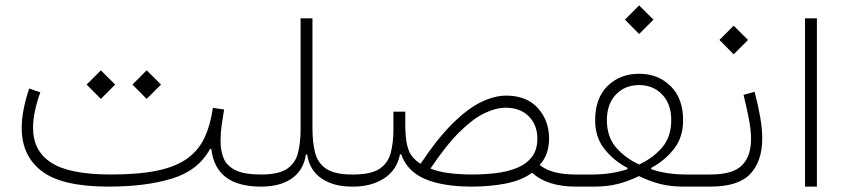

<svg xmlns="http://www.w3.org/2000/svg" viewBox="-20 -692 3147 712"><path d="M811 -286.1Q805.7 -254.4 801.8 -226.3Q797.9 -198.2 797.9 -167.5Q797.9 -132.8 809.3 -105Q820.8 -77.1 853 -61Q885.3 -44.9 947.8 -44.9H948.2V0H947.8Q779.3 0 763.7 -139.6H758.8Q715.8 -60.1 618.4 -30Q521 0 382.3 0Q210.4 0 135.5 -56.9Q60.5 -113.8 60.5 -217.8Q60.5 -251 67.9 -288.3Q75.2 -325.7 88.4 -363.8L129.4 -349.6Q116.7 -314 109.6 -280.5Q102.5 -247.1 102.5 -218.3Q102.5 -131.8 170.4 -88.4Q238.3 -44.9 391.1 -44.9Q494.1 -44.9 563 -59.3Q631.8 -73.7 673.8 -103.8Q715.8 -133.8 738 -180.7Q760.3 -227.5 769.5 -292ZM301.3 -378.4 354 -431.2 407.2 -378.4 354 -325.2ZM471.2 -378.4 523.9 -431.2 577.1 -378.4 523.9 -325.2Z M1114.3 -119.1Q1106 -61 1062.5 -30.5Q1019 0 948.2 0Q937 0 937 -22.5Q937 -44.9 948.2 -44.9Q1012.2 -44.9 1043.5 -65.4Q1074.7 -85.9 1084.7 -123.8Q1094.7 -161.6 1094.7 -212.9V-624H1138.7V-216.3Q1138.7 -164.6 1148.4 -126Q1158.2 -87.4 1189.7 -66.2Q1221.2 -44.9 1285.2 -44.9H1285.6V0H1285.2Q1215.8 0 1171.6 -30.8Q1127.4 -61.5 1119.1 -119.1Z M1439 -277.8H1482.9V-226.6Q1483.4 -179.7 1490 -152.8Q1496.6 -126 1509.3 -110.8Q1522 -95.7 1539.6 -84.5Q1603 -179.7 1659.2 -234.9Q1715.3 -290 1764.6 -313.7Q1814 -337.4 1856.9 -337.4Q1932.6 -337.4 1974.4 -291.3Q2016.1 -245.1 2016.1 -178.2Q2016.1 -147 2007.1 -122.8Q1998 -98.6 1981.4 -80.1Q2025.4 -44.9 2113.3 -44.9H2113.8V0H2113.3Q2063 0 2022.5 -12.7Q1981.9 -25.4 1953.1 -51.3Q1913.6 -22.5 1854.7 -11.2Q1795.9 0 1730 0Q1622.6 0 1556.4 -28.1Q1490.2 -56.2 1467.8 -119.6H1463.4Q1451.2 -60.5 1404.1 -30.3Q1356.9 0 1290 0H1285.6Q1274.4 0 1274.4 -22.5Q1274.4 -44.9 1285.6 -44.9H1290Q1355.5 -44.9 1387.2 -65.9Q1418.9 -86.9 1429 -125.2Q1439 -163.6 1439 -214.4ZM1854.5 -292.5Q1819.8 -292.5 1777.6 -272.7Q1735.4 -252.9 1685.3 -203.9Q1635.3 -154.8 1576.2 -66.9Q1606.9 -54.7 1646.5 -49.8Q1686 -44.9 1731.4 -44.9Q1775.9 -44.9 1818.8 -50Q1861.8 -55.2 1896.5 -69.1Q1931.2 -83 1951.9 -109.4Q1972.7 -135.7 1972.7 -178.2Q1972.7 -228 1941.2 -260.3Q1909.7 -292.5 1854.5 -292.5Z M2297.4 -619.1 2350.1 -671.9 2403.3 -619.1 2350.1 -565.9ZM2187 -246.1Q2187 -328.1 2233.2 -373.3Q2279.3 -418.5 2350.1 -418.5Q2419.9 -418.5 2466.6 -373Q2513.2 -327.6 2513.2 -246.1Q2513.2 -182.1 2478.5 -138.7Q2443.8 -95.2 2394.5 -69.3L2395 -64.5Q2423.3 -54.7 2456.1 -49.8Q2488.8 -44.9 2522.5 -44.9H2586.4V0H2514.2Q2466.3 0 2428.2 -9.8Q2390.1 -19.5 2349.6 -39.1Q2309.6 -19.5 2270.8 -9.8Q2231.9 0 2183.1 0H2113.8Q2102.5 0 2102.5 -22.5Q2102.5 -44.9 2113.8 -44.9H2177.2Q2246.6 -44.9 2306.6 -64.5L2307.1 -69.3Q2256.8 -95.2 2221.9 -138.9Q2187 -182.6 2187 -246.1ZM2350.1 -82Q2402.8 -106.4 2436 -145.8Q2469.2 -185.1 2469.2 -246.6Q2469.2 -306.2 2435.8 -341.3Q2402.3 -376.5 2350.1 -376.5Q2297.4 -376.5 2263.9 -341.3Q2230.5 -306.2 2230.5 -246.6Q2230.5 -185.5 2263.9 -146Q2297.4 -106.4 2350.1 -82Z M2778.3 -351.6Q2791 -303.2 2798.8 -259.3Q2806.6 -215.3 2806.6 -179.2Q2806.6 -93.8 2762.2 -46.9Q2717.8 0 2614.7 0H2586.4Q2575.2 0 2575.2 -22.5Q2575.2 -44.9 2586.4 -44.9H2614.7Q2697.3 -44.9 2731.2 -78.6Q2765.1 -112.3 2765.1 -176.3Q2765.1 -209.5 2757.1 -251Q2749 -292.5 2737.3 -340.3ZM2647.9 -543.9 2700.7 -596.7 2753.9 -543.9 2700.7 -490.7Z M3009.3 0H2965.3V-624H3009.3Z"/></svg>

Font: Estedad-FD ExtraLight
Style: Regular
Weight: 200
Designer: Amin Abedi
Version: Version 7.3